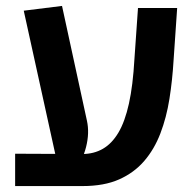

<svg xmlns="http://www.w3.org/2000/svg" viewBox="-20 -627 649 647"><path d="M31 0V-109L257 -108Q296 -108 326.5 -125.5Q357 -143 379 -180Q401 -217 414.5 -278Q428 -339 433 -428L445 -600H577L565 -425Q561 -357 551 -294Q541 -231 520.5 -177.5Q500 -124 466 -84.5Q432 -45 381.5 -22.5Q331 0 258 0ZM179 -50 60 -591 189 -607 273 -220Q282 -179 270 -131.5Q258 -84 229 -50Z"/></svg>

Font: Noto Sans Hebrew Thin SemiBold
Style: Regular
Weight: 600
Version: Version 3.001